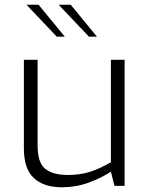

<svg xmlns="http://www.w3.org/2000/svg" viewBox="-20 -786 626 812"><path d="M242 6Q165 6 123 -33Q81 -72 81 -158V-533H139V-171Q139 -97 172 -71.5Q205 -46 267 -46Q319 -46 361 -59.5Q403 -73 449 -100V-533H507V0H464L449 -60Q408 -33 354.5 -13.5Q301 6 242 6ZM356 -631 228 -766H279L390 -631ZM220 -631 92 -766H143L254 -631Z"/></svg>

Font: Exo Thin Light
Style: Regular
Weight: 300
Version: Version 2.000